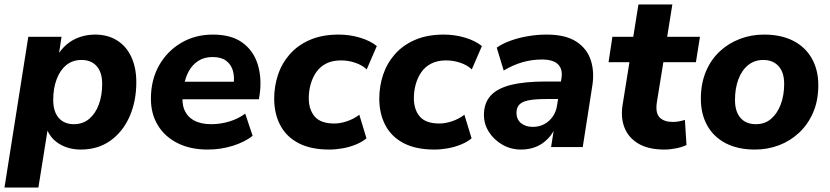

<svg xmlns="http://www.w3.org/2000/svg" viewBox="-29 -655 3697 855"><path d="M-9 180 97 -491H245L232 -405H225Q243 -436 268.5 -457.5Q294 -479 326.5 -490Q359 -501 395 -501Q450 -501 491.5 -475.5Q533 -450 555.5 -402Q578 -354 578 -289Q578 -204 548 -136Q518 -68 462.5 -28.5Q407 11 331 11Q276 11 234.5 -14.5Q193 -40 176 -89H185L142 180ZM300 -102Q340 -102 368 -125.5Q396 -149 411 -189.5Q426 -230 426 -281Q426 -333 401.5 -360.5Q377 -388 334 -388Q294 -388 266 -365Q238 -342 223 -301.5Q208 -261 208 -210Q208 -158 232.5 -130Q257 -102 300 -102Z M896 11Q819 11 762 -17.5Q705 -46 674 -97Q643 -148 643 -215Q643 -299 679 -363Q715 -427 777.5 -464Q840 -501 919 -501Q1001 -501 1050 -465.5Q1099 -430 1118 -370.5Q1137 -311 1128 -239L1124 -213H765L776 -291H1027L1011 -277Q1016 -313 1008 -340.5Q1000 -368 978 -384.5Q956 -401 918 -401Q880 -401 853.5 -383.5Q827 -366 812 -338.5Q797 -311 791 -278L786 -243Q779 -199 791.5 -167.5Q804 -136 834.5 -119Q865 -102 911 -102Q953 -102 992.5 -114Q1032 -126 1063 -149L1096 -50Q1060 -22 1007 -5.5Q954 11 896 11Z M1437 11Q1355 11 1300.5 -17.5Q1246 -46 1219 -97.5Q1192 -149 1192 -216Q1192 -271 1209 -322Q1226 -373 1261.5 -413.5Q1297 -454 1351.5 -477.5Q1406 -501 1479 -501Q1528 -501 1573.5 -487.5Q1619 -474 1649 -450L1604 -346Q1584 -365 1553 -375.5Q1522 -386 1490 -386Q1450 -386 1422.5 -371.5Q1395 -357 1378.5 -332.5Q1362 -308 1354 -278.5Q1346 -249 1346 -218Q1346 -167 1372.5 -136Q1399 -105 1460 -105Q1486 -105 1516 -115Q1546 -125 1571 -144L1603 -39Q1584 -23 1556 -11.5Q1528 0 1497 5.5Q1466 11 1437 11Z M1905 11Q1823 11 1768.5 -17.5Q1714 -46 1687 -97.5Q1660 -149 1660 -216Q1660 -271 1677 -322Q1694 -373 1729.5 -413.5Q1765 -454 1819.5 -477.5Q1874 -501 1947 -501Q1996 -501 2041.5 -487.5Q2087 -474 2117 -450L2072 -346Q2052 -365 2021 -375.5Q1990 -386 1958 -386Q1918 -386 1890.5 -371.5Q1863 -357 1846.5 -332.5Q1830 -308 1822 -278.5Q1814 -249 1814 -218Q1814 -167 1840.5 -136Q1867 -105 1928 -105Q1954 -105 1984 -115Q2014 -125 2039 -144L2071 -39Q2052 -23 2024 -11.5Q1996 0 1965 5.5Q1934 11 1905 11Z M2292 11Q2246 11 2208.5 -10.5Q2171 -32 2148.5 -67Q2126 -102 2126 -143Q2126 -195 2155 -228Q2184 -261 2245 -276.5Q2306 -292 2401 -292H2480L2468 -214H2404Q2355 -214 2326 -208.5Q2297 -203 2284 -189.5Q2271 -176 2271 -153Q2271 -123 2291.5 -106.5Q2312 -90 2343 -90Q2372 -90 2394.5 -102Q2417 -114 2432.5 -136Q2448 -158 2452 -188L2471 -305Q2478 -346 2456.5 -368Q2435 -390 2384 -390Q2340 -390 2298 -378Q2256 -366 2214 -341L2183 -443Q2209 -461 2245 -474Q2281 -487 2322.5 -494Q2364 -501 2405 -501Q2489 -501 2537 -470Q2585 -439 2602 -386.5Q2619 -334 2608 -269L2566 0H2425L2441 -100H2450Q2435 -62 2410.5 -37Q2386 -12 2356 -0.5Q2326 11 2292 11Z M2930 11Q2859 11 2814.5 -15Q2770 -41 2752 -86.5Q2734 -132 2744 -191L2774 -378H2681L2698 -491H2791L2814 -635H2965L2942 -491H3088L3070 -378H2925L2896 -199Q2889 -152 2908.5 -132Q2928 -112 2967 -112Q2981 -112 2994.5 -114.5Q3008 -117 3021 -121L3028 -9Q3009 0 2982 5.5Q2955 11 2930 11Z M3333 11Q3257 11 3203 -17Q3149 -45 3120.5 -96Q3092 -147 3092 -215Q3092 -283 3114.5 -336.5Q3137 -390 3176.5 -426.5Q3216 -463 3266.5 -482Q3317 -501 3373 -501Q3449 -501 3503 -473.5Q3557 -446 3586 -395Q3615 -344 3615 -276Q3615 -207 3592 -154Q3569 -101 3529.5 -64Q3490 -27 3439.5 -8Q3389 11 3333 11ZM3337 -102Q3377 -102 3404.5 -125.5Q3432 -149 3447.5 -189.5Q3463 -230 3463 -281Q3463 -333 3438 -360.5Q3413 -388 3370 -388Q3331 -388 3302.5 -365Q3274 -342 3259 -301.5Q3244 -261 3244 -210Q3244 -158 3268.5 -130Q3293 -102 3337 -102Z"/></svg>

Font: Nunito Sans 12pt ExtraBold
Style: Italic
Weight: 800
Italic angle: -9°
Designer: Vernon Adams
Foundry: Vernon Adams
Version: Version 3.101;gftools[0.9.27]